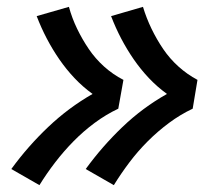

<svg xmlns="http://www.w3.org/2000/svg" viewBox="-20 -615 640 560"><path d="M312 -75 230 -122Q278 -188 337 -244.5Q396 -301 467 -341Q438 -362 414 -387.5Q390 -413 370 -442Q350 -471 333.5 -502.5Q317 -534 304 -568L397 -595Q407 -562 422 -531Q437 -500 456 -472Q475 -444 500.5 -421Q526 -398 556 -382L542 -298Q506 -281 473 -256.5Q440 -232 411 -203Q382 -174 357.5 -141.5Q333 -109 312 -75ZM95 -75 13 -122Q61 -188 120.5 -244.5Q180 -301 250 -341Q221 -362 197 -387.5Q173 -413 153 -442Q133 -471 116.5 -502.5Q100 -534 87 -568L181 -595Q190 -562 205 -531Q220 -500 239 -472Q258 -444 283.5 -421Q309 -398 340 -382L325 -298Q289 -281 256 -256.5Q223 -232 194.5 -203Q166 -174 141 -141.5Q116 -109 95 -75Z"/></svg>

Font: Iosevka Curly SmBdExObl
Style: Regular
Weight: 600
Width: 7
Italic angle: -9°
Monospace: yes
Designer: Belleve Invis
Foundry: Belleve Invis
Version: Version 11.1.0; ttfautohint (v1.8.3)